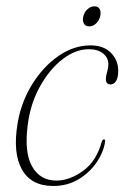

<svg xmlns="http://www.w3.org/2000/svg" viewBox="-20 -594 407 622"><path d="M267.5 -434.5Q224.5 -434.5 182.5 -402Q140.5 -369.5 109.8 -314.5Q79 -259.5 70 -191Q58 -100.5 84 -54.8Q110 -9 162.5 -9Q205 -9 248.5 -40Q292 -71 309.5 -134.5Q312 -142.5 316.5 -142.5Q321.5 -142.5 320.5 -135Q315.5 -101 293 -68Q270.5 -35 234.5 -13.2Q198.5 8.5 152.5 8.5Q81 8.5 51 -45Q21 -98.5 37 -194.5Q48.5 -263 84 -320.5Q119.5 -378 169.2 -412.5Q219 -447 273 -447Q315.5 -447 339.2 -423Q363 -399 363 -364.5Q363 -342.5 356 -331.5Q349 -320.5 338.5 -320.5Q323 -320.5 323 -338Q323 -348 327 -361Q331 -374 331 -386Q331 -407 314 -420.8Q297 -434.5 267.5 -434.5ZM269 -508.5Q256.5 -508.5 251.5 -518.2Q246.5 -528 250 -541Q253 -554.5 263.2 -564Q273.5 -573.5 286 -573.5Q298.5 -573.5 303.2 -564Q308 -554.5 304.5 -541Q301.5 -528 291.5 -518.2Q281.5 -508.5 269 -508.5Z"/></svg>

Font: Fraunces 72pt Thin
Style: Italic
Weight: 100
Italic angle: -16°
Version: Version 1.000;[b76b70a41]